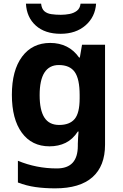

<svg xmlns="http://www.w3.org/2000/svg" viewBox="-20 -791 673 1051"><path d="M255 -556Q305 -556 345 -536Q385 -516 413 -476H417L429 -546H555V1Q555 118 486 179Q417 240 282 240Q224 240 174.5 233Q125 226 78 208V89Q179 131 291 131Q349 131 377.5 100Q406 69 406 7V-4Q406 -21 407.5 -39Q409 -57 410 -71H406Q378 -28 339 -9Q300 10 251 10Q154 10 99.5 -64.5Q45 -139 45 -272Q45 -406 101 -481Q157 -556 255 -556ZM302 -435Q250 -435 223.5 -394Q197 -353 197 -270Q197 -188 223 -147.5Q249 -107 304 -107Q361 -107 388.5 -139.5Q416 -172 416 -253V-271Q416 -359 389 -397Q362 -435 302 -435ZM506 -771Q501 -698 448 -652Q395 -606 312 -606Q226 -606 176 -651Q126 -696 122 -771H205Q208 -743 222.5 -730Q237 -717 261 -713.5Q285 -710 313 -710Q337 -710 360.5 -714.5Q384 -719 401 -732Q418 -745 421 -771Z"/></svg>

Font: Noto Sans Javanese
Style: Regular
Weight: 400
Designer: Monotype Design Team
Foundry: Monotype Imaging Inc.
Version: Version 2.004